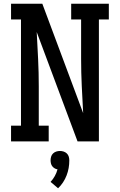

<svg xmlns="http://www.w3.org/2000/svg" viewBox="-20 -755 640 1025"><path d="M39 0V-84H92V-651H39V-735H206L424 -151Q420 -223 416.5 -295.5Q413 -368 413 -441V-651H360V-735H561V-651H508V0H394L176 -584Q180 -512 183.5 -439.5Q187 -367 187 -294V-84H240V0ZM290 250 250 216Q263 202 272.5 185Q282 168 287 149Q279 148 271.5 143.5Q264 139 259 132.5Q254 126 252 117.5Q250 109 250 101Q250 91 253 81Q256 71 263.5 64Q271 57 280.5 54Q290 51 300 51Q310 51 319.5 54Q329 57 336.5 64Q344 71 347 81Q350 91 350 101Q350 122 346.5 142Q343 162 335.5 181.5Q328 201 316.5 218.5Q305 236 290 250Z"/></svg>

Font: Iosevka Etoile Medium
Style: Regular
Weight: 500
Designer: Belleve Invis
Foundry: Belleve Invis
Version: Version 22.1.2; ttfautohint (v1.8.4)